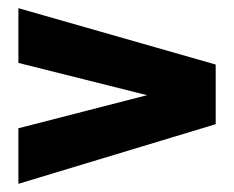

<svg xmlns="http://www.w3.org/2000/svg" viewBox="-20 -556 573 470"><path d="M340 -323 25 -402V-536L508 -398V-252L25 -106V-242Z"/></svg>

Font: Teko Variable Light
Style: Regular
Weight: 300
Designer: Manushi Parikh, Jonny Pinhorn
Foundry: Indian Type Foundry
Version: Version 3.000